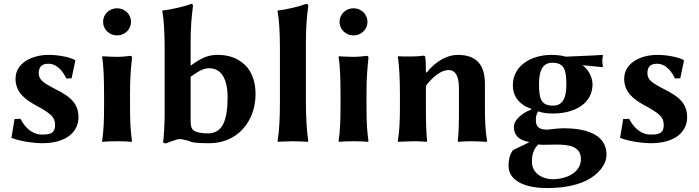

<svg xmlns="http://www.w3.org/2000/svg" viewBox="-20 -718 3553 976"><path d="M54 -113 38 -17C92 3 158 10 194 10C324 10 379 -53 379 -122C379 -212 308 -240 237 -278C204 -296 177 -313 177 -345C177 -373 187 -394 226 -394C275 -394 304 -347 317 -319L344 -320L363 -410L361 -413C334 -428 276 -439 228 -439C138 -439 59 -395 59 -318C59 -248 108 -212 165 -181C238 -141 260 -123 260 -83C260 -36 229 -34 191 -34C156 -34 114 -56 84 -114Z M509 -235V-180C509 -105 507 -54 499 0L501 3C522 1 540 0 575 0C609 0 630 1 649 3L651 0C643 -57 641 -104 641 -180V-246C641 -321 645 -364 651 -424C651 -431 648 -434 642 -434C628 -432 601 -429 573 -429C547 -429 520 -431 502 -432L499 -428C507 -385 509 -310 509 -235ZM504 -607C504 -569 535 -538 575 -538C615 -538 646 -569 646 -607C646 -645 615 -676 575 -676C535 -676 504 -645 504 -607Z M949 -500C949 -574 953 -627 961 -688C961 -695 958 -698 952 -698C927 -688 848 -668 807 -665L805 -662C813 -619 817 -550 817 -474V-134C817 -95 813 -16 809 6C812 8 814 10 820 11C832 9 878 -11 892 -11C903 -11 933 -5 949 2C965 9 1009 10 1045 10C1097 10 1151 -6 1195 -43C1244 -85 1279 -153 1279 -242C1279 -301 1261 -355 1224 -389C1185 -425 1140 -439 1087 -439C1044 -439 1009 -429 949 -384ZM966 -54C952 -63 949 -80 949 -108V-328C998 -363 1019 -371 1043 -371C1104 -371 1137 -319 1137 -222C1137 -165 1130 -119 1115 -88C1098 -52 1067 -40 1039 -40C1005 -40 982 -44 966 -54Z M1403 -200C1403 -125 1400 -54 1391 0L1392 3C1392 3 1434 0 1469 0C1503 0 1545 3 1545 3L1547 0C1539 -57 1535 -125 1535 -200V-500C1535 -575 1539 -627 1547 -688C1547 -695 1542 -698 1536 -698C1511 -688 1434 -668 1393 -665L1391 -662C1399 -619 1403 -550 1403 -474Z M1711 -235V-180C1711 -105 1709 -54 1701 0L1703 3C1724 1 1742 0 1777 0C1811 0 1832 1 1851 3L1853 0C1845 -57 1843 -104 1843 -180V-246C1843 -321 1847 -364 1853 -424C1853 -431 1850 -434 1844 -434C1830 -432 1803 -429 1775 -429C1749 -429 1722 -431 1704 -432L1701 -428C1709 -385 1711 -310 1711 -235ZM1706 -607C1706 -569 1737 -538 1777 -538C1817 -538 1848 -569 1848 -607C1848 -645 1817 -676 1777 -676C1737 -676 1706 -645 1706 -607Z M2445 -180V-291C2445 -396 2396 -439 2306 -439C2255 -439 2195 -408 2149 -349L2145 -352C2145 -375 2144 -417 2142 -425C2141 -432 2139 -435 2133 -435C2104 -430 2039 -430 2004 -432L2002 -429C2010 -386 2013 -310 2013 -235V-180C2013 -105 2011 -54 2002 0L2004 3C2004 3 2051 0 2086 0C2120 0 2148 3 2148 3L2151 0C2146 -57 2145 -104 2145 -180V-282C2183 -332 2225 -362 2261 -362C2288 -362 2313 -342 2313 -269V-180C2313 -105 2313 -53 2307 0L2309 3C2309 3 2341 0 2376 0C2410 0 2454 3 2454 3L2456 0C2447 -57 2445 -104 2445 -180Z M2992 -289C2992 -324 2972 -365 2941 -386C2971 -385 3007 -379 3042 -377L3045 -380C3043 -389 3042 -398 3042 -407C3042 -416 3043 -427 3045 -436L3042 -439C2994 -435 2931 -434 2856 -430C2838 -436 2806 -439 2784 -439C2676 -439 2587 -381 2587 -285C2587 -229 2616 -201 2642 -183C2656 -173 2681 -165 2681 -165L2679 -160C2635 -145 2592 -107 2592 -74C2592 -32 2616 -5 2671 4C2649 18 2611 32 2587 46C2570 68 2565 99 2565 124C2565 211 2669 238 2758 238C2823 238 2899 230 2960 200C3019 171 3063 121 3063 68C3063 -46 2936 -66 2844 -66C2827 -66 2804 -64 2781 -61C2767 -60 2767 -59 2762 -59C2734 -59 2704 -64 2704 -107C2704 -123 2705 -135 2716 -152C2730 -146 2757 -141 2791 -141C2907 -141 2992 -196 2992 -289ZM2716 16C2722 17 2730 18 2739 18C2769 18 2795 17 2809 17C2865 17 2933 22 2933 91C2933 152 2872 193 2786 193C2752 193 2684 172 2684 104C2684 71 2690 43 2716 16ZM2859 -288C2859 -217 2839 -181 2791 -181C2730 -181 2720 -217 2720 -290C2720 -356 2736 -399 2788 -399C2848 -399 2859 -363 2859 -288Z M3148 -113 3132 -17C3186 3 3252 10 3288 10C3418 10 3473 -53 3473 -122C3473 -212 3402 -240 3331 -278C3298 -296 3271 -313 3271 -345C3271 -373 3281 -394 3320 -394C3369 -394 3398 -347 3411 -319L3438 -320L3457 -410L3455 -413C3428 -428 3370 -439 3322 -439C3232 -439 3153 -395 3153 -318C3153 -248 3202 -212 3259 -181C3332 -141 3354 -123 3354 -83C3354 -36 3323 -34 3285 -34C3250 -34 3208 -56 3178 -114Z"/></svg>

Font: Libertinus Sans
Style: Bold
Weight: 700
Designer: Philipp H. Poll, Khaled Hosny
Foundry: Caleb Maclennan
Version: Version 7.050;RELEASE